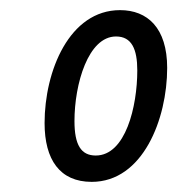

<svg xmlns="http://www.w3.org/2000/svg" viewBox="-20 -742 350 379"><path d="M161 -383C262 -383 310 -507 310 -608C310 -687 271 -722 217 -722C117 -722 68 -602 68 -499C68 -427 98 -383 161 -383ZM169 -435C140 -435 127 -456 127 -503C127 -576 154 -670 209 -670C240 -670 251 -645 251 -603C251 -532 228 -435 169 -435Z"/></svg>

Font: Noto Sans ExtraCondensed
Style: Italic
Weight: 400
Width: 2
Italic angle: -12°
Designer: Monotype Design Team
Foundry: Monotype Imaging Inc.
Version: Version 2.013